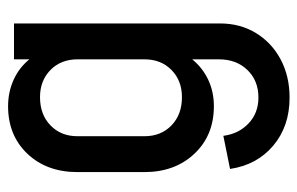

<svg xmlns="http://www.w3.org/2000/svg" viewBox="-154 -406 754 487"><g transform="rotate(-90 223.5 -163.0)"><path d="M316 -505H407V18Q407 69 382.5 109Q358 149 315.5 171.5Q273 194 219 194Q146 194 97 152.5Q48 111 38 43L122 26Q127 65 153.5 90Q180 115 219 115Q262 115 289 87Q316 59 316 15V-53Q295 -27 264.5 -12.5Q234 2 197 2Q123 2 76.5 -47.5Q30 -97 30 -174V-344Q30 -422 76.5 -471Q123 -520 197 -520Q233 -520 264 -506Q295 -492 316 -466ZM316 -174V-344Q316 -386 289 -412.5Q262 -439 220 -439Q176 -439 148.5 -412.5Q121 -386 121 -344V-174Q121 -132 148.5 -105.5Q176 -79 220 -79Q262 -79 289 -105.5Q316 -132 316 -174Z"/></g></svg>

Font: Akshar
Style: Regular
Weight: 400
Designer: Tall Chai
Foundry: Tall Chai
Version: Version 1.000